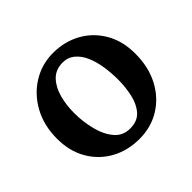

<svg xmlns="http://www.w3.org/2000/svg" viewBox="-133 -669 837 837"><g transform="rotate(-45 286.0 -250.0)"><path d="M288 16Q216 16 158.5 -15.5Q101 -47 67.5 -104.5Q34 -162 34 -239Q34 -320 68 -382.5Q102 -445 159.5 -480.5Q217 -516 286 -516Q357 -516 414 -484.5Q471 -453 504.5 -395.5Q538 -338 538 -260Q538 -178 505.5 -116Q473 -54 416.5 -19Q360 16 288 16ZM293 -45Q337 -45 361.5 -73Q386 -101 395.5 -144.5Q405 -188 405 -234Q405 -273 399 -313Q393 -353 379 -385.5Q365 -418 341.5 -437.5Q318 -457 285 -457Q241 -456 215 -428Q189 -400 177.5 -357Q166 -314 166 -266Q166 -212 179 -160.5Q192 -109 220 -76.5Q248 -44 293 -45Z"/></g></svg>

Font: Lora SemiBold
Style: Regular
Weight: 600
Designer: Olga Karpushina, Alexei Vanyashin (Cyrillic)
Foundry: Cyreal
Version: Version 3.011; ttfautohint (v1.8.4.7-5d5b)